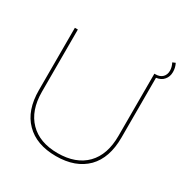

<svg xmlns="http://www.w3.org/2000/svg" viewBox="-185 -965 1076 1117"><g transform="rotate(30 353.0 -406.5)"><path d="M689 -761C689 -780 685 -798 676 -816L657 -808C666 -791 670 -774 670 -759C670 -742 665 -727 654 -716C643 -705 628 -699 607 -699H600V-281C600 -197 578 -132 533 -86C488 -40 424 -17 343 -17C262 -17 199 -40 154 -86C109 -132 86 -197 86 -281V-699H66V-281C66 -190 90 -120 139 -71C187 -22 255 3 343 3C431 3 499 -22 548 -71C596 -120 620 -190 620 -281V-683C642 -686 659 -694 671 -709C683 -723 689 -740 689 -761Z"/></g></svg>

Font: Argentum Sans Thin
Style: Regular
Weight: 250
Designer: Julieta Ulanovsky
Foundry: Julieta Ulanovsky
Version: Version 5.001;February 15, 2019;FontCreator 11.5.0.2425 64-b